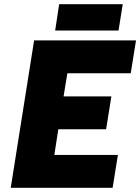

<svg xmlns="http://www.w3.org/2000/svg" viewBox="-20 -892 666 912"><path d="M563 -872H261L242 -747H543ZM601 -544 626 -700H142L31 0H515L540 -156H238L257 -278H484L509 -434H282L300 -544Z"/></svg>

Font: Arthouse Owned Black
Style: Italic
Weight: 900
Italic angle: -10°
Designer: Jeremy Tribby
Foundry: Tribby Type
Version: Version 1.000;PS 001.000;hotconv 1.0.88;makeotf.lib2.5.64775